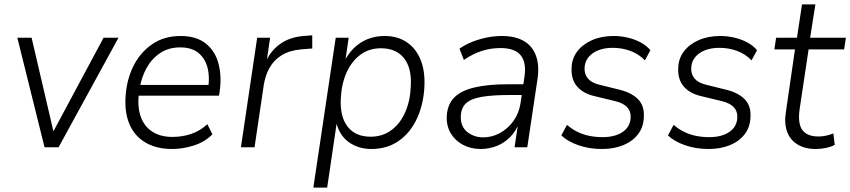

<svg xmlns="http://www.w3.org/2000/svg" viewBox="-20 -671 3875 875"><path d="M183 0 59 -499H124L228 -53H213L452 -499H520L247 0Z M764 8Q695 8 645.5 -20Q596 -48 572 -100.5Q548 -153 552 -226Q556 -304 586.5 -367Q617 -430 672 -468.5Q727 -507 803 -507Q875 -507 918 -472.5Q961 -438 976 -380Q991 -322 981 -254L978 -235H595L603 -284H949L928 -267Q937 -321 925.5 -363.5Q914 -406 883.5 -430.5Q853 -455 801 -455Q748 -455 709.5 -429Q671 -403 648 -361Q625 -319 617 -272L614 -252Q605 -190 620 -143.5Q635 -97 672.5 -72Q710 -47 766 -47Q809 -47 849.5 -60Q890 -73 925 -105L948 -59Q914 -24 863.5 -8Q813 8 764 8Z M1078 0 1152 -499H1211L1194 -384H1189Q1210 -436 1254.5 -469Q1299 -502 1364 -507L1403 -510V-450L1352 -446Q1299 -441 1264 -419.5Q1229 -398 1209 -363Q1189 -328 1182 -283L1140 0Z M1408 184 1510 -499H1569L1553 -389H1548Q1567 -427 1594 -453Q1621 -479 1656 -493Q1691 -507 1733 -507Q1792 -507 1834 -478.5Q1876 -450 1897 -398Q1918 -346 1914 -274Q1910 -196 1880.5 -131.5Q1851 -67 1798 -29.5Q1745 8 1672 8Q1614 8 1570.5 -22.5Q1527 -53 1512 -114H1515L1471 184ZM1669 -48Q1724 -48 1764.5 -78.5Q1805 -109 1827.5 -161.5Q1850 -214 1852 -278Q1857 -361 1821 -406Q1785 -451 1716 -451Q1661 -451 1621 -420.5Q1581 -390 1558.5 -338.5Q1536 -287 1533 -220Q1529 -139 1564.5 -93.5Q1600 -48 1669 -48Z M2170 8Q2126 8 2090 -11Q2054 -30 2034 -64Q2014 -98 2016 -142Q2019 -195 2050 -226.5Q2081 -258 2142.5 -272.5Q2204 -287 2296 -287H2376L2368 -238H2304Q2223 -238 2174.5 -229.5Q2126 -221 2104 -200.5Q2082 -180 2080 -143Q2078 -95 2109 -70Q2140 -45 2182 -45Q2222 -45 2258 -64.5Q2294 -84 2319.5 -119Q2345 -154 2352 -200L2370 -320Q2380 -386 2353 -419Q2326 -452 2261 -452Q2217 -452 2176 -439Q2135 -426 2094 -398L2074 -449Q2099 -467 2131.5 -480Q2164 -493 2198.5 -500Q2233 -507 2267 -507Q2328 -507 2367.5 -484Q2407 -461 2423 -416Q2439 -371 2429 -307L2383 0H2325L2342 -114H2347Q2332 -74 2305 -46.5Q2278 -19 2243 -5.5Q2208 8 2170 8Z M2723 8Q2666 8 2616.5 -9Q2567 -26 2538 -54L2564 -102Q2587 -82 2613 -69.5Q2639 -57 2667.5 -51.5Q2696 -46 2726 -46Q2783 -46 2817.5 -69.5Q2852 -93 2854 -134Q2856 -163 2838.5 -182Q2821 -201 2784 -210L2689 -233Q2637 -245 2609.5 -277.5Q2582 -310 2585 -362Q2586 -404 2610.5 -436.5Q2635 -469 2678 -488Q2721 -507 2777 -507Q2809 -507 2841 -499.5Q2873 -492 2900 -477.5Q2927 -463 2944 -442L2919 -396Q2891 -425 2853 -439Q2815 -453 2773 -453Q2716 -453 2681 -428Q2646 -403 2644 -361Q2643 -333 2659 -313.5Q2675 -294 2711 -285L2804 -262Q2860 -248 2889 -217.5Q2918 -187 2914 -134Q2912 -91 2887.5 -59Q2863 -27 2820.5 -9.5Q2778 8 2723 8Z M3209 8Q3152 8 3102.5 -9Q3053 -26 3024 -54L3050 -102Q3073 -82 3099 -69.5Q3125 -57 3153.5 -51.5Q3182 -46 3212 -46Q3269 -46 3303.5 -69.5Q3338 -93 3340 -134Q3342 -163 3324.5 -182Q3307 -201 3270 -210L3175 -233Q3123 -245 3095.5 -277.5Q3068 -310 3071 -362Q3072 -404 3096.5 -436.5Q3121 -469 3164 -488Q3207 -507 3263 -507Q3295 -507 3327 -499.5Q3359 -492 3386 -477.5Q3413 -463 3430 -442L3405 -396Q3377 -425 3339 -439Q3301 -453 3259 -453Q3202 -453 3167 -428Q3132 -403 3130 -361Q3129 -333 3145 -313.5Q3161 -294 3197 -285L3290 -262Q3346 -248 3375 -217.5Q3404 -187 3400 -134Q3398 -91 3373.5 -59Q3349 -27 3306.5 -9.5Q3264 8 3209 8Z M3698 8Q3648 8 3614 -13Q3580 -34 3566.5 -72.5Q3553 -111 3562 -164L3603 -446H3509L3517 -499H3612L3635 -651H3696L3672 -499H3835L3827 -446H3665L3624 -173Q3615 -107 3637 -78Q3659 -49 3710 -49Q3729 -49 3746 -53Q3763 -57 3778 -63L3784 -11Q3769 -2 3745 3Q3721 8 3698 8Z"/></svg>

Font: Nunitoga
Style: Light Italic
Weight: 300
Italic angle: -9°
Designer: Vernon Adams
Foundry: Vernon Adams
Version: Version 1.0